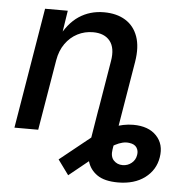

<svg xmlns="http://www.w3.org/2000/svg" viewBox="-53 -603 859 860"><g transform="rotate(5 376.5 -173.0)"><path d="M508.3 204.1Q447.8 204.1 414.8 181.2Q381.8 158.2 371.3 121.1Q360.8 84 367.7 41.5L393.1 -113.8H500L471.7 58.6Q466.3 91.3 482.2 108.2Q498 125 522.5 125Q545.4 125 562.7 110.8Q580.1 96.7 583.5 74.2Q586.9 55.2 577.4 40.8Q567.9 26.4 544.9 23.4Q529.3 21 513.4 24.9Q497.6 28.8 480.5 37.8Q463.4 46.9 443.4 62L283.7 191.4L234.9 124.5L376.5 10.7Q416 -22 463.4 -40.5Q510.7 -59.1 554.7 -59.1Q623.5 -59.1 659.4 -21.2Q695.3 16.6 685.5 75.7Q676.3 133.3 629.2 168.7Q582 204.1 508.3 204.1ZM185.5 -316.9 132.3 0H25.4L115.7 -542.5H217.8L197.3 -409.7L184.1 -413.1Q219.2 -484.9 268.3 -517.3Q317.4 -549.8 380.4 -549.8Q437.5 -549.8 476.8 -525.6Q516.1 -501.5 532.7 -454.8Q549.3 -408.2 538.1 -340.3L481.4 0H374.5L430.2 -334.5Q440.4 -394 415.5 -425.3Q390.6 -456.5 339.4 -456.5Q301.8 -456.5 269.5 -439.9Q237.3 -423.3 215.1 -392.1Q192.9 -360.8 185.5 -316.9Z"/></g></svg>

Font: Inter 16pt Medium
Style: Italic
Weight: 500
Italic angle: -9.3988°
Version: Version 4.001;git-66647c0bb